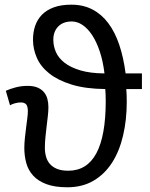

<svg xmlns="http://www.w3.org/2000/svg" viewBox="-20 -791 640 821"><path d="M426.8 -477.1Q420.4 -529.8 406.5 -571.3Q392.6 -612.8 373.8 -641.1Q355 -669.4 332.8 -684.3Q310.5 -699.2 287.1 -699.2Q250 -699.2 229 -677.7Q208 -656.2 208 -621.1Q208 -593.8 219.2 -568.1Q230.5 -542.5 256.3 -522.5Q282.2 -502.4 324 -490Q365.7 -477.5 426.8 -477.1ZM520 -410.2Q521 -399.4 521.5 -385.3Q522 -371.1 522 -356Q522 -278.3 506.3 -211.4Q490.7 -144.5 459.2 -95.5Q427.7 -46.4 379.9 -18.3Q332 9.8 268.1 9.8Q213.9 9.8 178.2 -3.7Q142.6 -17.1 121.6 -40.3Q100.6 -63.5 92.3 -94Q84 -124.5 84 -158.2Q84 -177.7 86.4 -200.4Q88.9 -223.1 91.6 -244.9Q94.2 -266.6 96.7 -284.9Q99.1 -303.2 99.1 -314.9Q99.1 -336.9 91.6 -345Q84 -353 68.8 -353Q57.1 -353 43.9 -349.4Q30.8 -345.7 22.9 -340.8L4.9 -402.8Q22.9 -411.1 47.4 -417.5Q71.8 -423.8 98.1 -423.8Q122.6 -423.8 139.4 -417Q156.2 -410.2 167 -397.9Q177.7 -385.7 182.4 -369.1Q187 -352.5 187 -333Q187 -315.9 184.6 -294.9Q182.1 -273.9 179.4 -251.2Q176.8 -228.5 174.3 -204.8Q171.9 -181.2 171.9 -159.2Q171.9 -138.7 177 -120.6Q182.1 -102.5 193.8 -89.4Q205.6 -76.2 224.6 -68.6Q243.7 -61 272 -61Q352.1 -61 392.1 -135.7Q432.1 -210.4 432.1 -358.9Q432.1 -370.1 431.6 -385.3Q431.2 -400.4 430.2 -410.2Q345.2 -411.1 286.1 -429.4Q227.1 -447.8 190.4 -477.1Q153.8 -506.3 137.5 -543.9Q121.1 -581.5 121.1 -621.1Q121.1 -653.8 130.6 -681.2Q140.1 -708.5 159.9 -728.5Q179.7 -748.5 210.7 -759.8Q241.7 -771 285.2 -771Q335.9 -771 375.2 -750.5Q414.6 -730 443.1 -691.9Q471.7 -653.8 490 -599.4Q508.3 -544.9 517.1 -477.1H586.9V-410.2Z"/></svg>

Font: WenQuanYi Micro Hei
Style: Regular
Weight: 400
Foundry: Ascender Corporation
Version: Version 0.2.0-beta